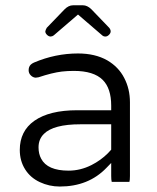

<svg xmlns="http://www.w3.org/2000/svg" viewBox="-20 -699 589 720"><path d="M237.3 -59.1Q157.7 -59.1 134.3 -104Q124.5 -122.1 124.5 -146.5Q124.5 -176.8 144.5 -196.8Q180.7 -232.9 281.2 -232.9H397V-137.7Q389.6 -129.4 384.3 -124Q357.9 -97.7 323.2 -80.1Q281.7 -59.1 237.3 -59.1ZM465.3 -17.1Q467.3 -23.4 467.3 -39.1V-315.4Q467.3 -365.7 445.8 -406.7Q424.8 -447.8 382.3 -472.7Q336.9 -498.5 272.5 -498.5Q187.5 -498.5 107.4 -464.4Q99.6 -460.9 95.2 -456.5Q87.4 -448.7 87.4 -435.5Q87.4 -424.3 95.5 -416.3Q103.5 -408.2 113.8 -407.7L124.5 -409.2Q175.8 -426.3 211.9 -430.7Q232.9 -433.1 256.8 -433.1Q331.5 -433.1 365.2 -399.4Q397 -367.7 397 -302.7V-285.6H269.5Q165.5 -285.6 108.9 -246.1Q54.2 -207.5 54.2 -136.7Q54.2 -95.7 74.2 -64Q93.8 -32.7 129.2 -16.1Q164.6 0.5 204.1 0.5Q312 0.5 379.4 -69.8L397 -87.9V-39.1Q397 -24.9 398.9 -17.1ZM389.6 -594.7Q322.3 -664.1 322.3 -664.6Q307.1 -679.2 291 -679.2H253.9Q236.8 -679.2 221.2 -663.1L155.3 -594.7Q150.4 -585.9 149.9 -581.1Q149.9 -574.7 156.2 -568.4Q162.6 -562 169.9 -562Q176.8 -562.5 181.6 -566.4L272.5 -644.5L363.3 -566.4Q368.2 -562 375.2 -562Q382.3 -562 388.7 -568.4Q395 -574.7 395 -581.3Q395 -587.9 389.6 -594.7Z"/></svg>

Font: YuPearl-ExtraLight
Style: ExtraLight
Weight: 200
Designer: Max Yao
Foundry: Max-Everyday
Version: Version 1.011; ttfautohint (v1.8.3)